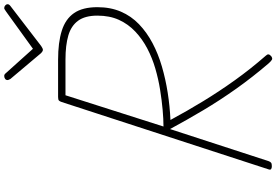

<svg xmlns="http://www.w3.org/2000/svg" viewBox="-220 -1073 1309 909"><g transform="rotate(-90 434.5 -618.5)"><path d="M102 14Q93 14 88.5 10.5Q84 7 87 -1L406 -981Q409 -990 413 -994Q417 -998 430 -998H606Q688 -998 743.5 -980.5Q799 -963 827 -922.5Q855 -882 855 -812Q855 -750 834 -701Q813 -652 774.5 -615Q736 -578 685 -551Q634 -524 574 -506.5Q514 -489 450 -479Q386 -469 321 -466Q363 -388 410 -311Q457 -234 510 -160Q563 -86 625 -15Q632 -8 631.5 -2Q631 4 623 11Q613 18 606.5 14.5Q600 11 590 0Q524 -77 469 -154.5Q414 -232 367 -311Q320 -390 278 -468L126 -1Q123 7 118.5 10.5Q114 14 102 14ZM290 -499Q324 -499 369 -503Q414 -507 464 -515Q514 -523 564 -537.5Q614 -552 659 -575.5Q704 -599 739.5 -632.5Q775 -666 795 -710Q815 -754 815 -812Q815 -870 791 -903Q767 -936 721 -949.5Q675 -963 607 -963H438ZM851 -1253Q858 -1253 863.5 -1248Q869 -1243 869 -1238Q869 -1234 867.5 -1231Q866 -1228 861 -1224L671 -1078Q664 -1074 660.5 -1072Q657 -1070 653 -1070Q649 -1070 646 -1072Q643 -1074 638 -1078L515 -1224Q514 -1227 512 -1230.5Q510 -1234 510 -1237Q510 -1245 516 -1249Q522 -1253 529 -1253Q533 -1253 536 -1251.5Q539 -1250 543 -1245L658 -1117L834 -1244Q843 -1250 845.5 -1251.5Q848 -1253 851 -1253Z"/></g></svg>

Font: Playwrite US Trad Thin
Style: Regular
Weight: 250
Designer: Veronika Burian, José Scaglione
Foundry: TypeTogether
Version: Version 1.003